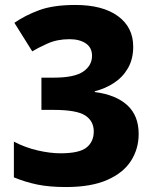

<svg xmlns="http://www.w3.org/2000/svg" viewBox="-20 -744 623 774"><path d="M517 -556Q517 -506 496 -469.5Q475 -433 440 -410Q405 -387 362 -376V-373Q447 -362 493 -320Q539 -278 539 -204Q539 -144 508 -95.5Q477 -47 412 -18.5Q347 10 246 10Q179 10 130.5 0Q82 -10 36 -29V-173Q82 -149 132 -137.5Q182 -126 224 -126Q300 -126 329 -149.5Q358 -173 358 -214Q358 -256 323.5 -278.5Q289 -301 196 -301H147V-431H197Q280 -431 315.5 -455.5Q351 -480 351 -519Q351 -552 326 -569Q301 -586 260 -586Q210 -586 170.5 -568Q131 -550 110 -537L38 -652Q81 -682 138 -703Q195 -724 284 -724Q394 -724 455.5 -679Q517 -634 517 -556Z"/></svg>

Font: Noto Sans Cherokee ExtraBold
Style: Regular
Weight: 800
Designer: Monotype Design Team
Foundry: Monotype Imaging Inc.
Version: Version 2.001; ttfautohint (v1.8.4.7-5d5b)